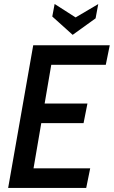

<svg xmlns="http://www.w3.org/2000/svg" viewBox="-20 -922 558 942"><path d="M422.5 -96 403 0H20L143 -700H518.5L499 -604H231.5L199 -414H409L390 -318H182.5L144.5 -96ZM336.5 -751 236.5 -841 248 -902.5 351 -836.5 462 -902 449 -832Z"/></svg>

Font: Cabin Condensed Medium
Style: Italic
Weight: 500
Width: 3
Italic angle: -10°
Designer: Pablo Impallari
Foundry: Pablo Impallari. http://www.impallari.com Igino Marini. http://www.ikern.com
Version: Version 3.001; ttfautohint (v1.8.3)